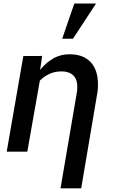

<svg xmlns="http://www.w3.org/2000/svg" viewBox="-20 -838 627 1061"><path d="M212.9 -528.8 201.7 -451.7Q233.4 -491.7 275.1 -515.4Q316.9 -539.1 369.1 -538.1Q415 -537.1 445.8 -521Q476.6 -504.9 494.6 -477.3Q512.7 -449.7 518.3 -412.8Q523.9 -376 519.5 -334L428.7 202.6H314.5L405.8 -333.5Q408.7 -357.4 405.8 -377.2Q402.8 -397 393.3 -411.4Q383.8 -425.8 366.7 -434.1Q349.6 -442.4 324.2 -443.4Q287.6 -444.3 256.8 -431.2Q226.1 -418 200.2 -392.6L130.9 0H17.1L108.9 -528.3ZM390.6 -818.4H510.7L383.3 -624H323.7Z"/></svg>

Font: Roboto Mono Medium
Style: Italic
Weight: 500
Designer: Google
Version: Version 2.000985; 2015; ttfautohint (v1.3)